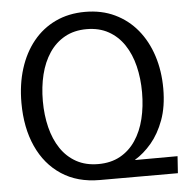

<svg xmlns="http://www.w3.org/2000/svg" viewBox="-53 -790 808 841"><g transform="rotate(-5 351.5 -369.5)"><path d="M352.1 0Q253.8 0 183.9 -46.1Q114 -92.1 76.7 -174.6Q39.4 -257.1 39.4 -366.4Q39.4 -448.3 60.9 -516.4Q82.4 -584.6 122.9 -634.6Q163.5 -684.7 221.2 -712Q278.9 -739.4 351.7 -739.4Q424.4 -739.4 482.1 -711.8Q539.8 -684.3 580.4 -635Q620.9 -585.7 642.4 -519.2Q663.9 -452.6 663.9 -375Q663.9 -296.2 642.3 -237.4Q620.6 -178.7 586.5 -138.4Q552.3 -98.2 513.9 -75.2V-73.8L700.3 -74.4L695.3 0ZM352.1 -70.2Q407.1 -70.2 448.1 -92.8Q489.1 -115.5 516.2 -155.9Q543.4 -196.4 556.6 -250.3Q569.8 -304.3 569.8 -366.4Q569.8 -428.2 556.6 -482.1Q543.4 -535.9 516.2 -576.7Q489.1 -617.4 447.9 -640.4Q406.7 -663.4 351.7 -663.4Q296.7 -663.4 255.5 -640.4Q214.3 -617.4 187.1 -576.7Q159.9 -535.9 146.7 -482.1Q133.5 -428.2 133.5 -366.4Q133.5 -304.3 146.9 -250.3Q160.3 -196.4 187.5 -155.9Q214.7 -115.5 255.9 -92.8Q297.1 -70.2 352.1 -70.2Z"/></g></svg>

Font: Murecho Thin
Style: Regular
Weight: 100
Designer: Neil Summerour
Foundry: Positype
Version: Version 1.010